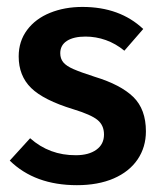

<svg xmlns="http://www.w3.org/2000/svg" viewBox="-20 -525 466 557"><path d="M203.1 12.2Q81.1 12.2 8.3 -59.1L67.4 -124Q123.5 -74.2 200.2 -74.7Q237.3 -74.7 259.5 -90.6Q281.7 -106.4 281.7 -134.8Q281.7 -161.6 262.9 -177Q244.1 -192.4 192.9 -208Q106.4 -234.4 70.3 -269.8Q34.2 -305.2 34.2 -361.3Q34.2 -405.3 58.6 -438Q83 -470.7 125.2 -487.8Q167.5 -504.9 219.2 -504.9Q327.6 -504.9 395.5 -440.9L340.8 -377.9Q315.9 -398.4 287.1 -408.7Q258.3 -418.9 228 -418.9Q193.8 -418.9 174.3 -406.5Q154.8 -394 154.8 -370.6Q154.8 -355 163.6 -344.2Q172.4 -333.5 193.1 -324.5Q213.9 -315.4 254.9 -302.2Q330.1 -279.3 366.7 -243.7Q403.3 -208 403.3 -144Q403.3 -98.1 379.2 -62.5Q355 -26.9 309.8 -7.3Q264.6 12.2 203.1 12.2Z"/></svg>

Font: Amiri Typewriter
Style: Bold
Weight: 700
Monospace: yes
Designer: Khaled Hosny
Version: Version 1.1